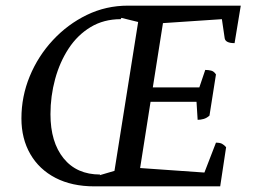

<svg xmlns="http://www.w3.org/2000/svg" viewBox="-20 -661 908 681"><path d="M315 0Q235 0 177 -30Q119 -60 87.5 -114.5Q56 -169 56 -241Q56 -319 85.5 -390.5Q115 -462 167.5 -518.5Q220 -575 288 -608Q356 -641 434 -641L408 -593Q348 -593 301.5 -565Q255 -537 223.5 -489Q192 -441 175.5 -380.5Q159 -320 159 -256Q159 -157 205.5 -99.5Q252 -42 335 -42ZM314 0Q318 -35 335 -40L386 -55L470 -583L409 -598Q411 -613 416 -622.5Q421 -632 433 -641H834L812 -508Q780 -508 777 -525L767 -593L558 -579L522 -351H687L708 -413Q719 -413 729 -410.5Q739 -408 746 -397L723 -251Q713 -242 702 -239Q691 -236 681 -236L677 -300H514L477 -65L705 -49L746 -155Q760 -155 767.5 -151Q775 -147 782 -139L761 0Z"/></svg>

Font: Petrona Medium
Style: Italic
Weight: 500
Italic angle: -9°
Designer: Ringo R. Seeber
Foundry: Ringo R. Seeber
Version: Version 2.001; ttfautohint (v1.8.3)